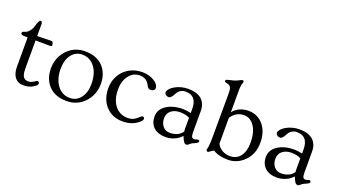

<svg xmlns="http://www.w3.org/2000/svg" viewBox="-60 -1197 3014 1708"><g transform="rotate(20 1447.0 -343.0)"><path d="M313.5 -412.1Q313.5 -398.9 297.9 -398.9L159.2 -400.4V-129.9Q159.2 -54.2 195.8 -40Q207 -35.6 222.2 -35.6Q237.3 -35.6 249.8 -40.8Q262.2 -45.9 272 -51.8Q281.7 -57.6 288.6 -62.7Q295.4 -67.9 301.5 -67.9Q307.6 -67.9 312.5 -61Q317.4 -54.2 317.4 -47.4Q317.4 -30.3 273.9 -6.3Q240.7 12.2 190.4 12.2Q140.1 12.2 111.8 -23.7Q83.5 -59.6 83.5 -123V-401.9H53.7Q18.6 -401.9 18.6 -419.9Q18.6 -433.1 38.1 -438Q57.6 -442.9 71.8 -455.3Q85.9 -467.8 95 -483.6Q104 -499.5 109.4 -516.6Q114.7 -533.7 119.1 -547.9Q129.9 -580.1 143.6 -580.1Q159.2 -580.1 159.2 -552.2V-441.9L296.4 -444.8Q306.6 -444.8 312.5 -420.4Q313.5 -415 313.5 -412.1Z M372.1 -216.8Q372.1 -264.2 389.2 -308.6Q406.2 -353 437.5 -386.7Q505.9 -460.4 607.9 -460.4Q721.2 -460.4 782.2 -392.6Q837.4 -331.1 837.4 -232.9Q837.4 -133.8 771.5 -61.5Q704.1 12.2 601.6 12.2Q488.3 12.2 427.7 -55.7Q372.1 -117.2 372.1 -216.8ZM454.6 -237.3Q454.6 -189.5 467.8 -147.9Q481 -106.4 503.9 -79.1Q549.3 -23.4 618.7 -23.4Q680.2 -23.4 718.8 -72.3Q758.8 -123 758.8 -203.1Q758.8 -309.1 710 -369.1Q664.1 -424.3 594.7 -424.3Q533.2 -424.3 494.6 -375.5Q454.6 -324.7 454.6 -237.3Z M912.1 -223.6Q912.1 -275.4 930.9 -319.6Q949.7 -363.8 981.9 -395Q1050.3 -460.4 1154.3 -460.4Q1215.8 -458.5 1261.2 -431.6Q1307.6 -404.8 1309.6 -365.7Q1309.6 -344.7 1281.7 -337.9Q1274.4 -336.4 1268.6 -336.4Q1246.1 -336.4 1231.9 -367.2Q1204.1 -425.3 1137.7 -425.3Q1079.1 -425.3 1039.6 -377Q997.6 -325.7 997.6 -241.7Q997.6 -148.4 1041 -91.8Q1086.4 -32.2 1165 -32.2Q1218.8 -32.2 1259.3 -73.2Q1276.9 -90.8 1285.6 -90.8Q1303.7 -90.8 1303.7 -72.8Q1303.7 -55.2 1269 -29.8Q1212.9 12.2 1130.9 12.2Q1032.7 12.2 971.2 -54.7Q912.1 -119.6 912.1 -223.6Z M1819.8 -65.4Q1834 -65.4 1834 -52.5Q1834 -39.6 1805.7 -27.8Q1777.3 -16.1 1766.1 -6.6Q1754.9 2.9 1749.5 7.6Q1744.1 12.2 1736.8 12.2Q1722.2 12.2 1712.4 0Q1702.6 -12.2 1686 -52.2Q1658.2 -20.5 1618.4 -4.2Q1578.6 12.2 1539.6 12.2Q1465.8 12.2 1425.3 -25.4Q1384.8 -63 1384.8 -128.4Q1384.8 -193.8 1446 -234.6Q1507.3 -275.4 1602.5 -275.4Q1630.9 -275.4 1677.2 -265.6V-303.7Q1677.2 -429.2 1571.3 -429.2Q1515.1 -429.2 1488.8 -377.4Q1465.8 -331.1 1443.8 -331.1Q1427.7 -331.1 1415.8 -340.3Q1403.8 -349.6 1403.8 -363.8Q1403.8 -377.9 1418.5 -395.3Q1433.1 -412.6 1457.5 -426.8Q1515.1 -460.4 1584 -460.4Q1706.1 -460.4 1741.7 -380.9Q1754.9 -352.5 1754.9 -311.5V-116.7Q1754.9 -79.1 1762.2 -68.4Q1769.5 -57.6 1782.7 -57.6Q1795.9 -57.6 1804.2 -61.5Q1812.5 -65.4 1819.8 -65.4ZM1677.2 -220.2Q1642.1 -240.2 1588.4 -240.2Q1534.7 -240.2 1502.2 -213.4Q1469.7 -186.5 1469.7 -141.4Q1469.7 -96.2 1494.6 -66.2Q1519.5 -36.1 1558.6 -36.1Q1642.1 -36.1 1678.7 -90.8Q1677.2 -104.5 1677.2 -121.1Z M1986.3 -22.9Q1978.5 -19.5 1965.3 -9.8Q1942.9 7.3 1936.5 7.3Q1930.2 7.3 1926 2.9Q1921.9 -1.5 1921.9 -7.8Q1921.9 -14.2 1924.3 -21.7Q1926.8 -29.3 1928.2 -38.3Q1929.7 -47.4 1930.7 -61Q1933.1 -95.2 1933.1 -143.1L1934.6 -539.1Q1934.6 -585 1926.8 -598.9Q1918.9 -612.8 1910.6 -617.7Q1902.3 -622.6 1884 -625.5Q1865.7 -628.4 1865.7 -640.6Q1865.7 -651.9 1890.6 -656.7Q1950.7 -669.4 1972.7 -681.6Q2002 -698.2 2012.2 -698.2Q2023.4 -698.2 2023.4 -687Q2023.4 -681.6 2021.5 -675.8Q2011.2 -649.4 2010.7 -608.9Q2010.3 -568.4 2010.3 -543V-394Q2048.3 -443.4 2115.2 -456.5Q2134.8 -460.4 2152.8 -460.4Q2244.1 -460.4 2298.8 -392.6Q2349.6 -328.6 2349.6 -228.5Q2349.6 -121.1 2281.7 -53.2Q2216.3 12.2 2128.9 12.2Q2041.5 12.2 1986.3 -22.9ZM2010.3 -96.7Q2027.8 -61.5 2061.3 -43Q2094.7 -24.4 2131.1 -24.4Q2167.5 -24.4 2191.7 -36.6Q2215.8 -48.8 2232.4 -71.3Q2267.6 -118.7 2267.6 -199.7Q2267.6 -295.4 2229.5 -353Q2191.9 -410.2 2129.9 -410.2Q2074.7 -410.2 2034.2 -371.1Q2020.5 -357.9 2010.3 -339.8Z M2873.5 -65.4Q2887.7 -65.4 2887.7 -52.5Q2887.7 -39.6 2859.4 -27.8Q2831.1 -16.1 2819.8 -6.6Q2808.6 2.9 2803.2 7.6Q2797.9 12.2 2790.5 12.2Q2775.9 12.2 2766.1 0Q2756.3 -12.2 2739.7 -52.2Q2711.9 -20.5 2672.1 -4.2Q2632.3 12.2 2593.3 12.2Q2519.5 12.2 2479 -25.4Q2438.5 -63 2438.5 -128.4Q2438.5 -193.8 2499.8 -234.6Q2561 -275.4 2656.2 -275.4Q2684.6 -275.4 2731 -265.6V-303.7Q2731 -429.2 2625 -429.2Q2568.8 -429.2 2542.5 -377.4Q2519.5 -331.1 2497.6 -331.1Q2481.4 -331.1 2469.5 -340.3Q2457.5 -349.6 2457.5 -363.8Q2457.5 -377.9 2472.2 -395.3Q2486.8 -412.6 2511.2 -426.8Q2568.8 -460.4 2637.7 -460.4Q2759.8 -460.4 2795.4 -380.9Q2808.6 -352.5 2808.6 -311.5V-116.7Q2808.6 -79.1 2815.9 -68.4Q2823.2 -57.6 2836.4 -57.6Q2849.6 -57.6 2857.9 -61.5Q2866.2 -65.4 2873.5 -65.4ZM2731 -220.2Q2695.8 -240.2 2642.1 -240.2Q2588.4 -240.2 2555.9 -213.4Q2523.4 -186.5 2523.4 -141.4Q2523.4 -96.2 2548.3 -66.2Q2573.2 -36.1 2612.3 -36.1Q2695.8 -36.1 2732.4 -90.8Q2731 -104.5 2731 -121.1Z"/></g></svg>

Font: Ovo
Style: Regular
Weight: 400
Designer: Nicole Fally
Foundry: Sorkin Type Co.
Version: Version 1.001